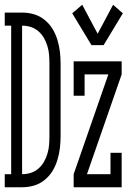

<svg xmlns="http://www.w3.org/2000/svg" viewBox="-29 -788 549 808"><path d="M-9 0V-55H18V-680H-9V-735H64Q90 -735 114 -728Q138 -721 158.5 -704.5Q179 -688 192 -666.5Q205 -645 212.5 -620.5Q220 -596 223 -571Q226 -546 226 -521V-215Q226 -189 223 -164Q220 -139 212.5 -114.5Q205 -90 192 -68.5Q179 -47 158.5 -30.5Q138 -14 114 -7Q90 0 64 0ZM64 -55Q83 -55 100.5 -60.5Q118 -66 132.5 -78.5Q147 -91 156 -107Q165 -123 170.5 -141Q176 -159 177.5 -177.5Q179 -196 179 -215V-521Q179 -539 177.5 -557.5Q176 -576 170.5 -594Q165 -612 156 -628Q147 -644 132.5 -656.5Q118 -669 100.5 -674.5Q83 -680 64 -680ZM356 -598 275 -732 317 -768 382 -646 447 -768 488 -732 407 -598ZM281 0V-55L427 -475H327V-385H281V-530H483V-475L337 -55H436V-145H483V0Z"/></svg>

Font: Iosevka Slab Light
Style: Regular
Weight: 300
Monospace: yes
Designer: Belleve Invis
Foundry: Belleve Invis
Version: Version 11.1.0; ttfautohint (v1.8.3)